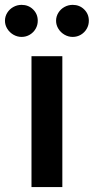

<svg xmlns="http://www.w3.org/2000/svg" viewBox="-68 -758 380 778"><path d="M59.6 -530.3H184.6V0H59.6ZM-47.9 -673.8Q-47.9 -691.4 -38.6 -706.3Q-29.3 -721.2 -13.9 -729.7Q1.5 -738.3 19.5 -738.3Q47.4 -738.3 66.2 -719.7Q85 -701.2 85 -673.8Q85 -656.2 76.4 -641.4Q67.9 -626.5 52.7 -617.4Q37.6 -608.4 19.5 -608.4Q2 -608.4 -13.7 -617.4Q-29.3 -626.5 -38.6 -641.6Q-47.9 -656.7 -47.9 -673.8ZM159.2 -673.8Q159.2 -691.4 168.5 -706.3Q177.7 -721.2 193.1 -729.7Q208.5 -738.3 226.6 -738.3Q254.4 -738.3 273.2 -719.7Q292 -701.2 292 -673.8Q292 -656.2 283.4 -641.4Q274.9 -626.5 259.8 -617.4Q244.6 -608.4 226.6 -608.4Q209 -608.4 193.4 -617.4Q177.7 -626.5 168.5 -641.6Q159.2 -656.7 159.2 -673.8Z"/></svg>

Font: Pretendard SemiBold
Style: Regular
Weight: 600
Designer: Base glyphs from Inter by Rasmus Andersson; Hangeul glyphs from Noto Sans CJK(Source Han Sans) by Jang Soo-young and Kan
Foundry: Kil Hyung-jin
Version: Version 1.309